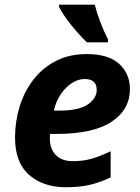

<svg xmlns="http://www.w3.org/2000/svg" viewBox="-20 -786 597 816"><path d="M259.8 9.8Q164.1 9.8 104 -42.5Q43.9 -94.7 43.9 -201.2Q43.9 -269.5 63.5 -333.3Q83 -397 121.8 -447.3Q160.6 -497.6 217.5 -526.9Q274.4 -556.2 349.1 -556.2Q440.9 -556.2 486.6 -514.4Q532.2 -472.7 532.2 -407.2Q532.2 -320.8 454.6 -268.8Q377 -216.8 217.8 -216.8H192.9Q192.4 -210.9 192.1 -206.5Q191.9 -202.1 191.9 -196.8Q191.9 -152.8 217.3 -127Q242.7 -101.1 289.1 -101.1Q332 -101.1 367.2 -110.8Q402.3 -120.6 450.2 -143.1V-32.2Q407.2 -11.2 362.8 -0.7Q318.4 9.8 259.8 9.8ZM209 -315.9H231Q315.9 -315.9 353.5 -342.3Q391.1 -368.7 391.1 -403.8Q391.1 -450.2 339.8 -450.2Q312.5 -450.2 285.6 -433.1Q258.8 -416 238.3 -385.7Q217.8 -355.5 209 -315.9ZM349.1 -606Q328.6 -626 305.7 -652.1Q282.7 -678.2 262.7 -705.6Q242.7 -732.9 231 -755.9V-766.1H382.8Q391.1 -732.4 405.8 -693.6Q420.4 -654.8 439 -618.2V-606Z"/></svg>

Font: Open Sans
Style: Bold Italic
Weight: 700
Italic angle: -12°
Designer: Monotype Design Team
Foundry: Monotype Imaging Inc.
Version: Version 3.003; ttfautohint (v1.8.4)